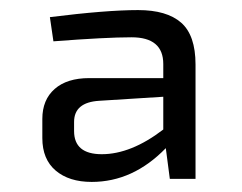

<svg xmlns="http://www.w3.org/2000/svg" viewBox="-20 -627 481 381"><path d="M254 -607Q311 -607 339.5 -582Q368 -557 368 -499V-272H317L309 -333Q244 -266 162 -266Q117 -266 90.5 -288.5Q64 -311 64 -353V-391Q64 -429 88.5 -450.5Q113 -472 157 -472H304V-500Q304 -553 241 -553Q190 -553 86 -545L79 -593Q191 -607 254 -607ZM127 -385V-367Q127 -321 182 -321Q240 -321 304 -370V-435L177 -427Q127 -424 127 -385Z"/></svg>

Font: Exo 2
Style: Regular
Weight: 400
Designer: Natanael Gama
Version: Version 1.001;PS 001.001;hotconv 1.0.70;makeotf.lib2.5.58329